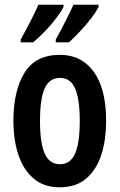

<svg xmlns="http://www.w3.org/2000/svg" viewBox="-20 -786 509 816"><path d="M431 -272Q431 -193 411 -129.5Q391 -66 347.5 -28Q304 10 233 10Q166 10 122.5 -27.5Q79 -65 58 -128.5Q37 -192 37 -272Q37 -400 84 -476.5Q131 -553 235 -553Q326 -553 378.5 -481Q431 -409 431 -272ZM150 -271Q150 -179 170 -133.5Q190 -88 235 -88Q279 -88 299 -133Q319 -178 319 -272Q319 -366 299 -410.5Q279 -455 235 -455Q190 -455 170 -410.5Q150 -366 150 -271ZM399 -757Q389 -736 367 -707.5Q345 -679 319.5 -652Q294 -625 273 -606H217V-618Q240 -659 261.5 -702Q283 -745 292 -766H399ZM250 -757Q239 -735 218.5 -708Q198 -681 172 -654Q146 -627 121 -606H68V-618Q92 -661 113 -702.5Q134 -744 143 -766H250Z"/></svg>

Font: Noto Sans Malayalam ExtraCondensed SemiBold
Style: Regular
Weight: 600
Width: 2
Designer: Jelle Bosma - Monotype Design Team
Foundry: Monotype Imaging Inc.
Version: Version 2.104; ttfautohint (v1.8.4.7-5d5b)